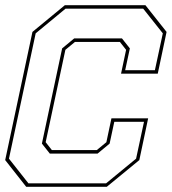

<svg xmlns="http://www.w3.org/2000/svg" viewBox="-20 -720 662 740"><path d="M81 0 0 -103 105 -597 230 -700H540.5L622 -597L588 -436H446.5L466 -528L442 -558.5H269L232 -528L156 -172L180 -141.5H353L390 -172L409.5 -264H551L517 -103L391.5 0ZM89.5 -13.5H389L504.5 -108.5L535 -250.5H420.5L402.5 -166.5L356 -128H172L141.5 -166.5L219.5 -533.5L266 -572H450L480.5 -533.5L462.5 -449.5H577L607.5 -591.5L532 -686.5H232.5L117.5 -591.5L14.5 -108.5Z"/></svg>

Font: Tourney Thin
Style: Italic
Weight: 100
Italic angle: -12°
Designer: Tyler Finck
Foundry: Etcetera Type Co
Version: Version 1.015